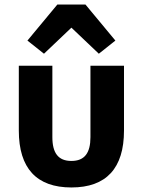

<svg xmlns="http://www.w3.org/2000/svg" viewBox="-20 -815 630 847"><path d="M357 -795H233L101 -636L174 -578L295 -693L416 -578L489 -636ZM295 12C449 12 527 -73 527 -239V-525H379V-210C379 -140 353 -105 295 -105C237 -105 211 -140 211 -210V-525H63V-239C63 -73 141 12 295 12Z"/></svg>

Font: Braiins Sans
Style: Bold
Weight: 700
Designer: Mike Abbink, Paul van der Laan, Pieter van Rosmalen, Jiri Chlebus, Lubos Buracinsky
Foundry: Bold Monday, Sudetype
Version: Version 1.000;hotconv 1.0.109;makeotfexe 2.5.65596